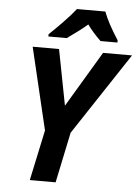

<svg xmlns="http://www.w3.org/2000/svg" viewBox="-61 -983 750 1030"><g transform="rotate(5 313.5 -468.0)"><path d="M197 -272 92 -714H234L292 -414L471 -714H627L335 -272L278 0H139ZM171 -788Q204 -819 245.5 -862Q287 -905 311 -936H464Q486 -876 543 -788V-776H452Q410 -816 379 -859Q336 -822 270 -776H171Z"/></g></svg>

Font: Noto Sans Display
Style: Bold Italic
Weight: 700
Italic angle: -12°
Designer: Monotype Design team
Foundry: Monotype Imaging Inc.
Version: Version 1.000